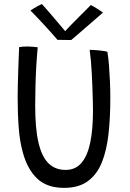

<svg xmlns="http://www.w3.org/2000/svg" viewBox="-20 -912 646 952"><path d="M297.5 19.5Q212.5 19.5 164.2 -26.8Q116 -73 93.5 -155Q78 -209 72.8 -279Q67.5 -349 67.5 -432Q67.5 -461 68.5 -495Q69.5 -529 70.5 -563.5Q71.5 -598 72.8 -628Q74 -658 75 -678.5Q84.5 -680 95 -680.8Q105.5 -681.5 115.5 -681.5Q130.5 -681.5 144 -680.2Q157.5 -679 167 -677.5Q163 -636 160 -585.5Q157 -535 155.8 -484Q154.5 -433 154.5 -389.5Q154.5 -332.5 158.5 -286.2Q162.5 -240 171 -204.5Q187 -135.5 220.2 -102.5Q253.5 -69.5 305.5 -69.5Q353.5 -69.5 383.2 -103.5Q413 -137.5 427 -203Q441 -268.5 441 -362Q441 -385 440.2 -415Q439.5 -445 438.2 -478.5Q437 -512 435.2 -545.8Q433.5 -579.5 430.8 -610Q428 -640.5 424.5 -665Q435.5 -665 448.2 -664Q461 -663 473.8 -661.8Q486.5 -660.5 496.8 -658.8Q507 -657 512.5 -655.5Q517.5 -626 520.5 -587.5Q523.5 -549 525.2 -507.5Q527 -466 527 -426.5Q527 -329 518 -247.5Q509 -166 484.8 -106.2Q460.5 -46.5 415.2 -13.5Q370 19.5 297.5 19.5ZM430.5 -887Q437.5 -883.5 446.5 -878.2Q455.5 -873 464.2 -867.5Q473 -862 480 -857Q487 -852 490.5 -849.5Q426.5 -793 388 -760.5Q349.5 -728 333 -713.5Q325 -713.5 312.2 -713.8Q299.5 -714 286.8 -714.2Q274 -714.5 265 -714.5Q235 -749.5 201.2 -786.2Q167.5 -823 131 -860Q138 -864.5 147.5 -870.5Q157 -876.5 167.8 -882.2Q178.5 -888 188 -892Q204 -874 223 -852Q242 -830 259.8 -809Q277.5 -788 290.2 -773Q303 -758 306 -754H299.5Q311 -767 334.5 -790.8Q358 -814.5 384.2 -840.8Q410.5 -867 430.5 -887Z"/></svg>

Font: Grandstander Thin Light
Style: Regular
Weight: 300
Version: Version 1.200